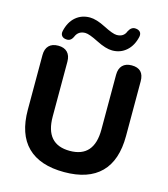

<svg xmlns="http://www.w3.org/2000/svg" viewBox="-134 -1039 1011 1154"><g transform="rotate(15 371.5 -461.5)"><path d="M180 -763Q161 -764 151.5 -775.5Q142 -787 146 -806Q159 -864 195.5 -895.5Q232 -927 284 -927Q324 -927 382.5 -897Q441 -867 465 -867Q509 -867 523 -905Q539 -936 565 -934Q584 -933 594 -922Q604 -911 600 -891Q587 -834 550.5 -802Q514 -770 463 -770Q423 -770 364 -800Q305 -830 281 -830Q238 -830 222 -792Q208 -760 180 -763ZM373 11Q222 11 144 -66Q66 -143 66 -295V-635Q66 -673 86 -693.5Q106 -714 144 -714Q181 -714 201 -693.5Q221 -673 221 -635V-294Q221 -121 373 -121Q524 -121 524 -294V-635Q524 -673 544 -693.5Q564 -714 601 -714Q677 -714 677 -635V-295Q677 -143 600 -66Q523 11 373 11Z"/></g></svg>

Font: Nunito ExtraBold
Style: Regular
Weight: 800
Designer: Vernon Adams
Foundry: Vernon Adams
Version: Version 3.602